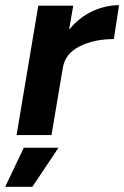

<svg xmlns="http://www.w3.org/2000/svg" viewBox="-50 -522 480 742"><path d="M98 -500H233L217 -407Q255 -454 306 -478Q357 -502 410 -502L390 -371Q314 -371 258 -343Q202 -315 193 -261L149 0H14ZM42 49H176L75 200H-30Z"/></svg>

Font: Oak Sans
Style: Bold Italic
Weight: 700
Italic angle: -9.5°
Foundry: Erik Kennedy, Walven
Version: Version 1.000